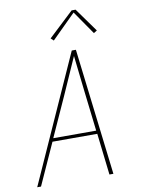

<svg xmlns="http://www.w3.org/2000/svg" viewBox="-102 -1029 804 1097"><g transform="rotate(-10 300.0 -480.5)"><path d="M23 0 353 -735H377L465 0H442L414 -241H154L45 0ZM162 -260H411L384 -490Q378 -543 372 -596Q366 -649 360 -702Q337 -649 313 -596Q289 -543 266 -490ZM262 -809 246 -824 392 -961H415L514 -823L495 -811L401 -947Z"/></g></svg>

Font: Iosevka SS04 Thin Extended
Style: Italic
Weight: 100
Width: 7
Italic angle: -9°
Monospace: yes
Designer: Belleve Invis
Foundry: Belleve Invis
Version: Version 19.0.0; ttfautohint (v1.8.4)